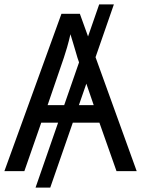

<svg xmlns="http://www.w3.org/2000/svg" viewBox="-20 -780 679 875"><path d="M499 -760 209 75H142L432 -760ZM511 0 433 -221H168L91 0H0L260 -717H344L603 0ZM333 -517Q331 -525 324.5 -546Q318 -567 311.5 -589.5Q305 -612 301 -624Q294 -593 285.5 -563.5Q277 -534 271 -517L197 -301H407Z"/></svg>

Font: Noto Sans Display
Style: Regular
Weight: 400
Designer: Monotype Design Team
Foundry: Monotype Imaging Inc.
Version: Version 2.003